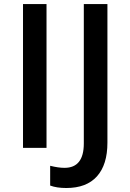

<svg xmlns="http://www.w3.org/2000/svg" viewBox="-20 -734 644 953"><path d="M94.2 0ZM94.2 0V-713.9H210.9V0ZM309.1 199.2Q261.2 199.2 229 187V88.9Q270 99.1 300.3 99.1Q396 99.1 396 -22V-713.9H513.2V-25.9Q513.2 83.5 461.2 141.4Q409.2 199.2 309.1 199.2Z"/></svg>

Font: Open Sans Semibold
Style: Regular
Weight: 600
Foundry: Ascender Corporation
Version: Version 1.10; ttfautohint (v1.5.65-e2d9)